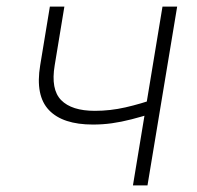

<svg xmlns="http://www.w3.org/2000/svg" viewBox="-20 -561 597 581"><path d="M261.2 -184.1Q169.9 -184.1 128.2 -227.8Q86.4 -271.5 101.6 -363.3L130.9 -541H174.8L145.5 -363.3Q133.3 -290.5 165 -258.1Q196.8 -225.6 267.1 -225.6Q313.5 -225.6 359.6 -236.1Q405.8 -246.6 455.6 -264.2L447.8 -220.2Q409.7 -208 378.2 -200Q346.7 -191.9 318.6 -188Q290.5 -184.1 261.2 -184.1ZM382.3 0 471.7 -541H516.1L426.3 0Z"/></svg>

Font: Inter 17pt ExtraLight
Style: Italic
Weight: 250
Italic angle: -9.3988°
Version: Version 4.001;git-66647c0bb